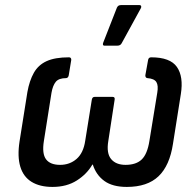

<svg xmlns="http://www.w3.org/2000/svg" viewBox="-20 -726 768 757"><path d="M187 11Q137 11 104.5 -9Q72 -29 60 -69Q48 -109 57 -168L88 -363Q96 -408 113.5 -439Q131 -470 164 -485Q197 -500 252 -500Q261 -500 261 -490L251 -429Q249 -419 241 -418Q212 -418 200 -403.5Q188 -389 183 -360L153 -170Q145 -120 161.5 -98Q178 -76 217 -76Q255 -76 282 -99.5Q309 -123 316 -171L342 -333Q344 -344 353 -344H424Q434 -344 432 -333L407 -170Q399 -122 418 -99Q437 -76 475 -76Q517 -76 539 -97.5Q561 -119 569 -170L600 -360Q605 -389 596.5 -402.5Q588 -416 561 -418Q553 -419 553 -429L564 -490Q566 -500 576 -500Q651 -500 677.5 -462Q704 -424 693 -355L662 -159Q649 -73 605 -31Q561 11 480 11Q424 11 391.5 -12.5Q359 -36 346 -77H344Q323 -40 283 -14.5Q243 11 187 11ZM391 -546Q387 -546 386 -549.5Q385 -553 387 -558L441 -696Q444 -702 448 -704Q452 -706 458 -706H529Q535 -706 536.5 -702Q538 -698 535 -693L460 -556Q455 -546 443 -546Z"/></svg>

Font: Sofia Sans Semi Condensed SemiBold
Style: Italic
Weight: 600
Italic angle: -9°
Version: Version 4.100